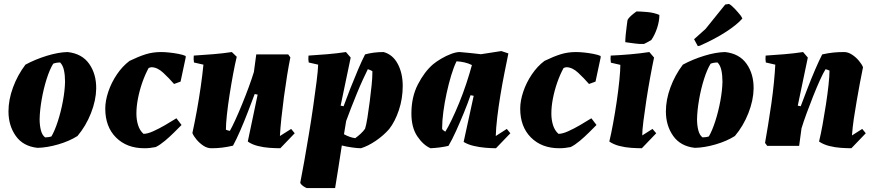

<svg xmlns="http://www.w3.org/2000/svg" viewBox="-20 -740 4439 974"><path d="M170 10Q97 2 60 -50.5Q23 -103 23 -175Q23 -234 46 -296.5Q69 -359 109 -412Q159 -439 217.5 -457Q276 -475 323 -476Q396 -468 432.5 -416Q469 -364 468 -290Q467 -231 441.5 -166Q416 -101 373 -50Q332 -24 275.5 -7.5Q219 9 170 10ZM209 -43Q217 -43 226.5 -44.5Q236 -46 241 -48Q258 -77 273.5 -125Q289 -173 299 -226.5Q309 -280 310 -325Q310 -358 304.5 -383.5Q299 -409 285 -423Q266 -423 250 -417Q232 -388 216.5 -339Q201 -290 191.5 -235.5Q182 -181 181 -136Q181 -104 187.5 -79Q194 -54 209 -43Z M712 12Q623 12 568.5 -42.5Q514 -97 514 -189Q514 -229 529.5 -275Q545 -321 573 -362.5Q601 -404 637 -431Q682 -453 718.5 -464.5Q755 -476 797 -476Q815 -476 839 -473.5Q863 -471 886 -466.5Q909 -462 922 -456V-448L896 -326L863 -314Q838 -343 808.5 -370.5Q779 -398 750 -399Q743 -399 734 -395Q716 -362 702 -322Q688 -282 680 -241Q672 -200 672 -164Q672 -132 680.5 -105Q689 -78 708 -61Q728 -61 757 -74Q786 -87 817 -105Q848 -123 875 -140L901 -106Q885 -90 863 -68Q841 -46 816.5 -25.5Q792 -5 770 6Q755 9 741 10.5Q727 12 712 12Z M1052 12Q1031 12 1011.5 -1Q992 -14 977 -32Q962 -50 956 -65Q968 -120 979 -181Q990 -242 998.5 -301.5Q1007 -361 1012 -412L964 -423Q961 -440 963 -458Q1010 -461 1060.5 -465Q1111 -469 1156 -476L1181 -452Q1172 -415 1162.5 -364Q1153 -313 1144.5 -258.5Q1136 -204 1131 -157.5Q1126 -111 1126 -82Q1135 -78 1146 -76Q1157 -95 1173.5 -131Q1190 -167 1208 -211Q1226 -255 1242 -298.5Q1258 -342 1268 -375L1280 -464H1442L1453 -449Q1445 -410 1436.5 -357.5Q1428 -305 1420.5 -249Q1413 -193 1407.5 -141Q1402 -89 1400 -50L1457 -86L1475 -64L1402 12Q1378 12 1348 10Q1318 8 1288 0.5Q1258 -7 1237 -22L1287 -260L1272 -263Q1257 -223 1238 -173.5Q1219 -124 1199 -78Q1179 -32 1162 -1Q1131 6 1106 9Q1081 12 1052 12Z M1536 214Q1526 210 1517 203.5Q1508 197 1503 188Q1512 143 1523.5 78Q1535 13 1547 -59.5Q1559 -132 1569 -201.5Q1579 -271 1586 -326.5Q1593 -382 1594 -412L1546 -423Q1543 -440 1545 -458Q1592 -461 1640.5 -465Q1689 -469 1735 -476L1759 -448L1708 -204L1723 -201Q1737 -240 1756.5 -289.5Q1776 -339 1796 -386Q1816 -433 1832 -464Q1875 -476 1926 -476Q1973 -463 1998 -415.5Q2023 -368 2023 -304Q2023 -240 2003.5 -181.5Q1984 -123 1954 -85Q1925 -52 1886 -25.5Q1847 1 1811 12Q1794 12 1765.5 8Q1737 4 1714 -2Q1705 57 1696 114.5Q1687 172 1680 214ZM1782 -39Q1796 -49 1809.5 -61.5Q1823 -74 1832 -87Q1838 -106 1844 -143.5Q1850 -181 1855.5 -224Q1861 -267 1865 -306Q1869 -345 1869 -369V-379Q1859 -385 1846 -389Q1836 -369 1821 -336.5Q1806 -304 1790.5 -266Q1775 -228 1760.5 -191Q1746 -154 1736 -126L1725 -59Q1754 -43 1782 -39Z M2164 12Q2127 -4 2097 -48.5Q2067 -93 2067 -164Q2067 -248 2100 -312Q2133 -376 2177 -414Q2194 -428 2218.5 -442.5Q2243 -457 2268.5 -466.5Q2294 -476 2312 -476Q2339 -474 2366 -471Q2393 -468 2420 -465L2523 -481L2559 -469Q2550 -425 2539 -370Q2528 -315 2518.5 -257Q2509 -199 2502.5 -145Q2496 -91 2495 -50L2551 -86L2569 -64L2496 12Q2473 12 2442.5 9.5Q2412 7 2382.5 0Q2353 -7 2332 -20L2383 -254L2367 -257Q2353 -216 2333.5 -168.5Q2314 -121 2294 -76.5Q2274 -32 2255 0Q2233 5 2210 8Q2187 11 2164 12ZM2239 -72Q2253 -94 2271.5 -132.5Q2290 -171 2309.5 -218.5Q2329 -266 2345.5 -316Q2362 -366 2374 -410Q2356 -419 2336 -423.5Q2316 -428 2296 -429Q2282 -401 2269 -358Q2256 -315 2245.5 -266.5Q2235 -218 2229 -172.5Q2223 -127 2223 -93V-85Q2229 -78 2239 -72Z M2817 12Q2728 12 2673.5 -42.5Q2619 -97 2619 -189Q2619 -229 2634.5 -275Q2650 -321 2678 -362.5Q2706 -404 2742 -431Q2787 -453 2823.5 -464.5Q2860 -476 2902 -476Q2920 -476 2944 -473.5Q2968 -471 2991 -466.5Q3014 -462 3027 -456V-448L3001 -326L2968 -314Q2943 -343 2913.5 -370.5Q2884 -398 2855 -399Q2848 -399 2839 -395Q2821 -362 2807 -322Q2793 -282 2785 -241Q2777 -200 2777 -164Q2777 -132 2785.5 -105Q2794 -78 2813 -61Q2833 -61 2862 -74Q2891 -87 2922 -105Q2953 -123 2980 -140L3006 -106Q2990 -90 2968 -68Q2946 -46 2921.5 -25.5Q2897 -5 2875 6Q2860 9 2846 10.5Q2832 12 2817 12Z M3127 -411 3079 -422Q3076 -440 3078 -458Q3125 -460 3177 -464.5Q3229 -469 3274 -476L3298 -448Q3289 -406 3278.5 -348.5Q3268 -291 3259 -232.5Q3250 -174 3244 -126Q3238 -78 3238 -53L3290 -86L3309 -64L3236 12Q3212 12 3182 10Q3152 8 3122.5 0.5Q3093 -7 3071 -22Q3080 -59 3090 -113Q3100 -167 3108.5 -225Q3117 -283 3122 -333Q3127 -383 3127 -411ZM3152 -526Q3152 -540 3154 -562.5Q3156 -585 3159 -605.5Q3162 -626 3163 -636Q3165 -644 3175 -654Q3185 -664 3195.5 -672Q3206 -680 3209 -682Q3227 -682 3262.5 -679Q3298 -676 3325 -664Q3325 -633 3313.5 -598Q3302 -563 3284 -537Q3276 -532 3266.5 -527Q3257 -522 3247 -517Q3223 -516 3199.5 -519.5Q3176 -523 3152 -526Z M3505 10Q3432 2 3395 -50.5Q3358 -103 3358 -175Q3358 -234 3381 -296.5Q3404 -359 3444 -412Q3494 -439 3552.5 -457Q3611 -475 3658 -476Q3731 -468 3767.5 -416Q3804 -364 3803 -290Q3802 -231 3776.5 -166Q3751 -101 3708 -50Q3667 -24 3610.5 -7.5Q3554 9 3505 10ZM3544 -43Q3552 -43 3561.5 -44.5Q3571 -46 3576 -48Q3593 -77 3608.5 -125Q3624 -173 3634 -226.5Q3644 -280 3645 -325Q3645 -358 3639.5 -383.5Q3634 -409 3620 -423Q3601 -423 3585 -417Q3567 -388 3551.5 -339Q3536 -290 3526.5 -235.5Q3517 -181 3516 -136Q3516 -104 3522.5 -79Q3529 -54 3544 -43ZM3520 -506 3501 -541 3559 -593 3659 -717 3678 -720Q3690 -714 3707.5 -695.5Q3725 -677 3739 -659L3746 -646Q3719 -615 3663 -578.5Q3607 -542 3530 -508Z M4299 12Q4276 12 4246 10Q4216 8 4186.5 0.5Q4157 -7 4135 -22Q4144 -59 4153 -108.5Q4162 -158 4170 -210.5Q4178 -263 4183 -308.5Q4188 -354 4188 -382Q4179 -386 4168 -389Q4156 -370 4139.5 -333.5Q4123 -297 4105.5 -253Q4088 -209 4072 -165.5Q4056 -122 4046 -89L4034 0H3872L3861 -15Q3868 -55 3876.5 -106.5Q3885 -158 3893 -214Q3901 -270 3906 -321.5Q3911 -373 3913 -412L3865 -423Q3862 -440 3864 -458Q3911 -461 3959.5 -465Q4008 -469 4054 -476L4078 -448L4027 -204L4042 -201Q4057 -241 4076 -290.5Q4095 -340 4115 -386.5Q4135 -433 4151 -464Q4183 -471 4208 -473.5Q4233 -476 4262 -476Q4282 -476 4302 -463Q4322 -450 4337 -432Q4352 -414 4358 -399Q4350 -359 4341.5 -315Q4333 -271 4326 -228Q4318 -183 4311.5 -139Q4305 -95 4302 -53L4354 -86L4372 -64Z"/></svg>

Font: Labrada ExtraBold
Style: Italic
Weight: 800
Italic angle: -7°
Designer: Mercedes Jáuregui
Foundry: Omnibus-Type Team
Version: Version 1.000; ttfautohint (v1.8.4.7-5d5b)